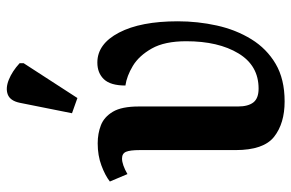

<svg xmlns="http://www.w3.org/2000/svg" viewBox="-167 -685 862 568"><g transform="rotate(-90 264.0 -401.0)"><path d="M248 10Q183 10 143.5 -21Q104 -52 104 -135V-419Q104 -447 99 -459Q94 -471 79 -471Q70 -471 58.5 -467Q47 -463 33 -455L11 -507Q29 -521 58.5 -532Q88 -543 124 -543Q153 -543 177.5 -533.5Q202 -524 217.5 -498Q233 -472 233 -421V-128Q233 -98 245 -82.5Q257 -67 286 -67Q354 -67 390 -126.5Q426 -186 426 -281Q426 -345 404.5 -383Q383 -421 353 -439Q323 -457 295 -461Q295 -505 313.5 -524.5Q332 -544 363 -544Q418 -544 451.5 -480Q485 -416 485 -306Q485 -247 472.5 -190.5Q460 -134 432 -88.5Q404 -43 359 -16.5Q314 10 248 10ZM258 -603 213 -619 244 -774Q250 -802 268.5 -809Q287 -816 312 -806Q337 -796 361 -774V-762Z"/></g></svg>

Font: Noto Serif ExtraCondensed
Style: Bold
Weight: 700
Width: 2
Designer: Monotype Design Team
Foundry: Monotype Imaging Inc.
Version: Version 2.014; ttfautohint (v1.8.4.7-5d5b)